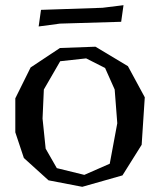

<svg xmlns="http://www.w3.org/2000/svg" viewBox="-20 -700 616 740"><path d="M39 -190V-321L98 -440L211 -515L348 -520L473 -445L538 -325L526 -142L452 -24L297 20L167 -5L72 -91ZM149 -355 144 -243 156 -127 199 -52 305 -26 403 -69 432 -225 422 -355 385 -438 312 -475 212 -464ZM211 -609 129 -598 138 -662 375 -670 456 -680 447 -616Z"/></svg>

Font: Alike Angular
Style: Regular
Weight: 400
Designer: Sveta Sebyakina
Foundry: Cyreal (www.cyreal.org)
Version: Version 1.300; ttfautohint (v1.8.4.7-5d5b)